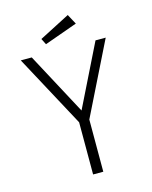

<svg xmlns="http://www.w3.org/2000/svg" viewBox="-116 -852 733 928"><g transform="rotate(-15 250.0 -388.0)"><path d="M233 0V-261L38 -623H93L259 -313L412 -623H463L284 -261V0ZM176 -667 161 -697 314 -776 341 -726Z"/></g></svg>

Font: Inconsolata Light
Style: Regular
Weight: 300
Designer: Raph Levien, Cyreal, Brenton Simpson
Foundry: Raph Levien, Cyreal, Google
Version: Version 3.001